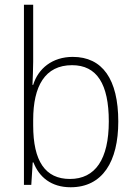

<svg xmlns="http://www.w3.org/2000/svg" viewBox="-20 -780 572 810"><path d="M120 -520V-760H81V0H112L118 -95H121C145 -33 196 10 278 10C413 10 479 -99 479 -267C479 -446 412 -540 287 -540C201 -540 141 -491 120 -422H117C118 -448 120 -490 120 -520ZM284 -505C389 -505 439 -425 439 -268C439 -108 382 -25 275 -25C171 -25 120 -100 120 -251V-274C120 -417 170 -505 284 -505Z"/></svg>

Font: Noto Sans Myanmar UI SemiCondensed ExtraLight
Style: Regular
Weight: 200
Width: 4
Designer: Monotype Design Team
Foundry: Monotype Imaging Inc.
Version: Version 2.103